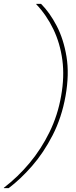

<svg xmlns="http://www.w3.org/2000/svg" viewBox="-46 -831 393 996"><path d="M167 -811Q212 -766 248 -697Q284 -628 299 -537Q314 -446 294 -333Q274 -221 227 -129.5Q180 -38 120 30.5Q60 99 -1 145H-26V143Q47 87 107.5 14.5Q168 -58 211 -146Q254 -234 271 -333Q289 -433 277.5 -519.5Q266 -606 231 -679Q196 -752 142 -809V-811Z"/></svg>

Font: DM Sans 16pt Thin
Style: Italic
Weight: 250
Italic angle: -10°
Version: Version 4.004;gftools[0.9.30]